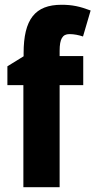

<svg xmlns="http://www.w3.org/2000/svg" viewBox="-20 -785 400 805"><path d="M329 -428V-550H230V-572C230 -622 242 -642 271 -642C291 -642 310 -638 328 -632L360 -741C315 -758 283 -765 238 -765C127 -765 79 -704 79 -562V-549L11 -507V-428H78V0H230V-428Z"/></svg>

Font: Noto Sans Lao Looped Condensed ExtraBold
Style: Regular
Weight: 800
Width: 3
Designer: Mark Frömberg, Ben Mitchell
Foundry: The Fontpad Ltd
Version: Version 1.002